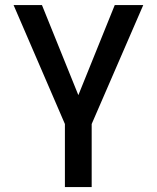

<svg xmlns="http://www.w3.org/2000/svg" viewBox="-20 -758 636 778"><path d="M560.5 -737.5 351.5 -255.5V0H243V-255.5L35 -737.5H150L297.5 -372.5L445 -737.5Z"/></svg>

Font: Epilogue Medium
Style: Regular
Weight: 500
Designer: Tyler Finck
Foundry: Etcetera Type Co
Version: Version 2.111; ttfautohint (v1.8.3)